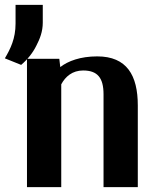

<svg xmlns="http://www.w3.org/2000/svg" viewBox="-60 -770 640 790"><path d="M-40 -530 27 -503C52 -524 75 -552 90 -583C104 -610 116 -640 116 -677V-750H4V-673C4 -611 -17 -569 -40 -530ZM51 0H192V-423C209 -455 238 -480 282 -480C341 -480 366 -450 366 -382V0H507V-336C507 -460 462 -538 340 -538C271 -538 220 -519 188 -494L184 -528H51Z"/></svg>

Font: Aerodynamic
Style: Regular
Weight: 500
Designer: Google
Version: Version 2.000980; 2014